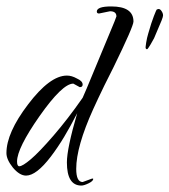

<svg xmlns="http://www.w3.org/2000/svg" viewBox="-21 -540 527 597"><path d="M232 37Q187 37 187 -35Q187 -78 219 -188Q198 -147 178.5 -114.5Q159 -82 137 -53Q92 6 60 6Q40 6 19 -19Q-1 -44 -1 -64Q-1 -127 66 -215Q134 -305 187 -305Q202 -305 218 -296Q236 -288 236 -277Q236 -269 227 -269L207 -280Q173 -280 102 -179Q32 -79 32 -38Q32 -23 39 -23Q49 -23 75 -45Q101 -67 145.5 -118.5Q190 -170 236 -236Q248 -263 262.5 -298.5Q277 -334 298 -384Q299 -386 305.5 -402Q312 -418 320.5 -438Q329 -458 335 -473Q341 -488 341 -489Q341 -505 321 -505L287 -498Q280 -498 280 -504Q280 -520 325 -520Q394 -520 394 -473Q394 -458 332 -331Q299 -266 284.5 -234.5Q270 -203 269 -201Q216 -84 216 -15Q216 26 236 26L266 15L269 16Q269 23 254.5 30Q240 37 232 37ZM438 -388Q435 -385 432 -390Q431 -392 433.5 -407.5Q436 -423 440 -436Q450 -471 457.5 -490Q465 -509 466 -510Q470 -512 472 -512Q477 -512 481 -506Q486 -499 486 -492Q486 -488 481.5 -476.5Q477 -465 458 -421Q454 -413 447 -401.5Q440 -390 438 -388Z"/></svg>

Font: Qwigley
Style: Regular
Weight: 400
Designer: Robert E. Leuschke
Foundry: Robert E. Leuschke
Version: Version 1.010; ttfautohint (v1.8.3)